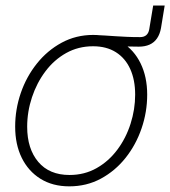

<svg xmlns="http://www.w3.org/2000/svg" viewBox="-20 -656 608 686"><path d="M308.6 -496.1 314.5 -531.2Q336.4 -530.3 355.2 -529.1Q374 -527.8 392.8 -526.6Q411.6 -525.4 432.9 -524.4Q454.1 -523.4 480.5 -523.4Q508.3 -523.4 513.2 -551.3L527.3 -636.2H568.4L555.2 -555.7Q551.3 -533.7 541 -518.8Q530.8 -503.9 514.4 -496.6Q498 -489.3 476.1 -489.3Q434.1 -489.3 392.3 -491.9Q350.6 -494.6 308.6 -496.1ZM227.5 9.8Q168 9.8 124.5 -17.3Q81.1 -44.4 57.6 -92.3Q34.2 -140.1 34.2 -203.6Q34.2 -265.1 54.2 -323.5Q74.2 -381.8 111.6 -428.7Q148.9 -475.6 200.2 -503.4Q251.5 -531.2 313 -531.2Q372.6 -531.2 415.8 -504.4Q459 -477.5 482.4 -429.4Q505.9 -381.3 505.9 -317.9Q505.9 -255.9 485.8 -197.3Q465.8 -138.7 428.7 -92Q391.6 -45.4 340.6 -17.8Q289.6 9.8 227.5 9.8ZM228.5 -30.8Q281.7 -30.8 325 -55.2Q368.2 -79.6 399.2 -121.1Q430.2 -162.6 446.5 -213.9Q462.9 -265.1 462.9 -317.9Q462.9 -370.6 445.3 -409.4Q427.7 -448.2 394 -469.5Q360.4 -490.7 312.5 -490.7Q259.8 -490.7 216.6 -466.6Q173.3 -442.4 142.3 -401.1Q111.3 -359.9 94.2 -308.3Q77.1 -256.8 77.1 -203.1Q77.1 -124.5 116.7 -77.6Q156.2 -30.8 228.5 -30.8Z"/></svg>

Font: Inter 28pt ExtraLight
Style: Italic
Weight: 250
Italic angle: -9.3988°
Designer: Rasmus Andersson
Foundry: rsms
Version: Version 4.001;git-66647c0bb